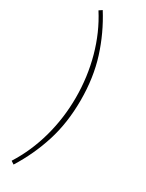

<svg xmlns="http://www.w3.org/2000/svg" viewBox="-235 -764 740 973"><g transform="rotate(30 135.0 -278.0)"><path d="M48 174 30 162Q90 67 121 -45.5Q152 -158 152 -278Q152 -398 121 -511Q90 -624 30 -718L48 -730Q110 -631 145 -520.5Q180 -410 180 -278Q180 -146 145 -35.5Q110 75 48 174Z"/></g></svg>

Font: Source Sans 3 VF
Style: Regular
Weight: 200
Designer: Paul D. Hunt
Foundry: Adobe
Version: Version 3.046;hotconv 1.0.118;makeotfexe 2.5.65603